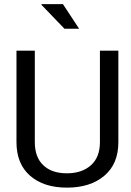

<svg xmlns="http://www.w3.org/2000/svg" viewBox="-20 -879 623 910"><path d="M453.6 -638.7H541V-205.1Q541 -102.1 474.4 -45.9Q407.7 10.3 297.4 10.3Q187 10.3 122.6 -46.1Q58.1 -102.5 58.1 -205.1V-638.7H145V-205.1Q145 -133.8 185.3 -95.7Q225.6 -57.6 296.9 -57.6Q368.2 -57.6 410.9 -95.7Q453.6 -133.8 453.6 -205.1ZM278.3 -859.4 355 -742.7H285.6L175.8 -856.9L177.2 -859.4Z"/></svg>

Font: Yantramanav
Style: Regular
Weight: 400
Version: Version 1.001;PS 1.0;hotconv 1.0.72;makeotf.lib2.5.5900; ttf